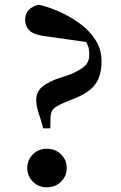

<svg xmlns="http://www.w3.org/2000/svg" viewBox="-20 -782 513 817"><path d="M179 15Q144 15 120 -9Q96 -33 96 -67Q96 -101 120 -125Q144 -149 179 -149Q216 -149 240 -125Q264 -101 264 -67Q264 -33 240 -9Q216 15 179 15ZM412 -522Q412 -459 386 -424Q360 -389 304 -366L255 -346Q220 -331 208.5 -320Q197 -309 195 -286L194 -236H164L152 -277Q143 -304 138.5 -321.5Q134 -339 134 -355Q134 -387 153.5 -407Q173 -427 218 -445L281 -466Q326 -486 343.5 -504Q361 -522 360 -554Q360 -586 340.5 -612.5Q321 -639 276 -667L377 -599L165 -629Q122 -635 104.5 -653Q87 -671 87 -697Q87 -724 102 -739.5Q117 -755 144 -762Q186 -753 232 -732.5Q278 -712 319 -682.5Q360 -653 386 -612.5Q412 -572 412 -522Z"/></svg>

Font: Noto Serif TC
Style: Bold
Weight: 700
Designer: Ryoko NISHIZUKA 西塚涼子 (kana & ideographs); Frank Grießhammer (Latin, Greek & Cyrillic); Wenlong ZHANG 张文龙 (bopomofo); San
Foundry: Adobe
Version: Version 2.002-H1;hotconv 1.1.0;makeotfexe 2.6.0